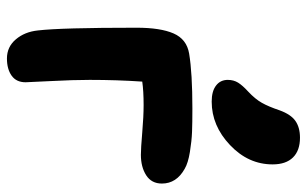

<svg xmlns="http://www.w3.org/2000/svg" viewBox="-184 -723 876 548"><g transform="rotate(90 254.0 -449.0)"><path d="M270 -615.2Q240.2 -615.2 224.1 -627.7Q208 -640.1 208 -661.1Q208 -677.7 215.8 -690.4Q223.6 -703.1 241.2 -719.2Q262.7 -739.3 273.4 -758.3Q284.2 -777.3 294.9 -809.1Q306.6 -841.3 325.2 -854.2Q343.8 -867.2 373 -867.2Q409.7 -867.2 429.4 -847.2Q449.2 -827.1 449.2 -789.1Q449.2 -719.7 394 -667.5Q338.9 -615.2 270 -615.2ZM147 -30.8Q113.8 -30.8 92.3 -56.2Q70.8 -81.5 66.9 -119.1Q59.1 -185.5 59.1 -400.9Q59.1 -468.8 75.4 -506.3Q91.8 -543.9 132.8 -550.8Q188.5 -560.1 290 -560.1Q331.1 -560.1 356.7 -559.1Q382.3 -558.1 413.8 -553Q445.3 -547.9 461.9 -538.1Q503.9 -514.6 503.9 -473.1Q503.9 -443.4 480.2 -428.2Q456.5 -413.1 421.9 -413.1Q403.3 -413.1 357.9 -417Q312.5 -420.9 279.8 -420.9Q239.7 -420.9 212.9 -417Q208 -345.2 208 -267.1Q208 -220.2 211.4 -156.2Q214.8 -92.3 214.8 -84Q214.8 -57.6 196 -44.2Q177.2 -30.8 147 -30.8Z"/></g></svg>

Font: Shantell Sans Bouncy
Style: Bold
Weight: 700
Designer: Stephen Nixon, Anya Danilova, Shantell Martin
Foundry: Arrow Type
Version: Version 1.006;[9816181b4]